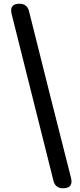

<svg xmlns="http://www.w3.org/2000/svg" viewBox="-20 -825 428 1027"><path d="M317 182Q276 182 266 142L42 -751Q29 -805 84 -805Q125 -805 135 -766L249 -311L360 127Q373 182 317 182Z"/></svg>

Font: GenSenRounded JP B
Style: Regular
Weight: 700
Version: Version 1.501;PS 1;hotconv 16.6.51;makeotf.lib2.5.65220